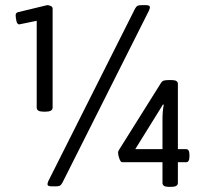

<svg xmlns="http://www.w3.org/2000/svg" viewBox="-20 -723 769 748"><path d="M149 -288Q123 -288 123 -304V-642L55 -628Q47 -628 44 -641Q41 -654 41 -664Q41 -674 52 -676L164 -703Q171 -703 178 -699.5Q185 -696 185 -690V-304Q185 -288 158 -288ZM181 3Q165 3 165 -5Q165 -9 168 -17L506 -689Q511 -698 516 -700.5Q521 -703 533 -703H548Q564 -703 564 -695Q564 -691 561 -683L223 -11Q218 -2 213 0.5Q208 3 197 3ZM638 5Q613 5 613 -10V-91H456Q450 -91 445 -105Q440 -119 440 -128Q440 -133 443 -138L606 -398Q611 -407 618 -409Q625 -411 636 -411H650Q673 -411 673 -396V-142H705Q718 -142 718 -120V-113Q718 -91 705 -91H673V-10Q673 5 647 5ZM618 -315 615 -316 507 -142H613V-256Q613 -291 618 -315Z"/></svg>

Font: Asap Semi Condensed Medium
Style: Regular
Weight: 500
Width: 4
Designer: Pablo Cosgaya
Foundry: Omnibus-Type
Version: Version 3.001; ttfautohint (v1.8.4.7-5d5b)